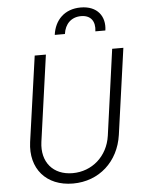

<svg xmlns="http://www.w3.org/2000/svg" viewBox="-64 -1049 825 1111"><g transform="rotate(-5 348.0 -493.5)"><path d="M315 12C467 12 581 -92 603 -245L673 -745H608L539 -246C522 -127 430 -48 318 -48C205 -48 137 -127 153 -244L223 -745H158L88 -249C67 -96 159 12 315 12ZM284 -854H343C351 -912 388 -949 445 -949C501 -949 528 -912 520 -854H578C590 -935 544 -999 447 -999C352 -999 295 -938 284 -854Z"/></g></svg>

Font: Mluvka Light
Style: Italic
Weight: 300
Italic angle: -8°
Designer: Modified by Jiří Krblich, Original typeface by Gumpita Rahayu
Foundry: Gumpita Rahayu & Jiří Krblich
Version: Version 2.000;Glyphs 3.1.1 (3134)